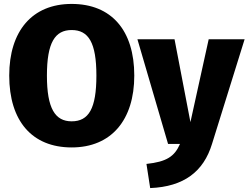

<svg xmlns="http://www.w3.org/2000/svg" viewBox="-20 -733 1266 978"><path d="M345 -713C143 -713 27 -574 27 -348C27 -117 143 18 345 18C547 18 664 -122 664 -348C664 -579 547 -713 345 -713ZM345 -580C431 -580 471 -516 471 -348C471 -180 432 -115 345 -115C261 -115 219 -180 219 -348C219 -516 260 -580 345 -580ZM1226 -533H1043L950 -111L869 -533H680L836 0H897C869 64 829 91 726 102L745 225C917 218 1017 141 1060 0Z"/></svg>

Font: Fira Sans ExtraBold
Style: Regular
Weight: 800
Designer: bBox Type GmbH & Carrois Corporate GbR & Edenspiekermann AG
Foundry: bBox Type GmbH & Carrois Corporate GbR & Edenspiekermann AG
Version: Version 4.300;PS 004.300;hotconv 1.0.88;makeotf.lib2.5.64775